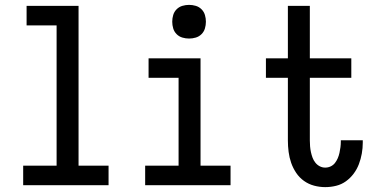

<svg xmlns="http://www.w3.org/2000/svg" viewBox="-20 -759 1540 787"><path d="M75 0V-80H212V-655H89V-735H302V-80H425V0Z M575 0V-80H712V-440H589V-520H802V-80H925V0ZM755 -601Q741 -601 727.5 -605Q714 -609 704 -619Q694 -629 690 -642.5Q686 -656 686 -670Q686 -684 690 -697.5Q694 -711 704 -721Q714 -731 727.5 -735Q741 -739 755 -739Q769 -739 782.5 -735Q796 -731 806 -721Q816 -711 820 -697.5Q824 -684 824 -670Q824 -656 820 -642.5Q816 -629 806 -619Q796 -609 782.5 -605Q769 -601 755 -601Z M1313 8Q1290 8 1267.5 2Q1245 -4 1226 -17.5Q1207 -31 1194 -50.5Q1181 -70 1173.5 -91.5Q1166 -113 1163 -136.5Q1160 -160 1160 -183V-440H1070V-520H1160V-735H1250V-520H1420V-440H1250V-183Q1250 -171 1251 -159Q1252 -147 1254.5 -135.5Q1257 -124 1261 -113Q1265 -102 1272.5 -92.5Q1280 -83 1290.5 -77.5Q1301 -72 1313 -72Q1325 -72 1335.5 -77Q1346 -82 1353 -91Q1360 -100 1364.5 -110.5Q1369 -121 1371.5 -132.5Q1374 -144 1375.5 -155.5Q1377 -167 1377 -178V-184H1467V-174Q1467 -152 1463 -129.5Q1459 -107 1451 -86Q1443 -65 1429.5 -47Q1416 -29 1398 -16Q1380 -3 1358 2.5Q1336 8 1313 8Z"/></svg>

Font: Iosevka Term Curly Medium
Style: Regular
Weight: 500
Designer: Belleve Invis
Foundry: Belleve Invis
Version: Version 32.3.0